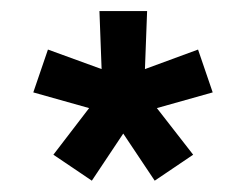

<svg xmlns="http://www.w3.org/2000/svg" viewBox="-20 -727 444 346"><path d="M76.2 -448.2 140.6 -532.2 40 -560.5 66.4 -637.7 163.1 -602.5 159.2 -707H245.1L241.2 -602.5L336.9 -637.7L363.3 -560.5L262.7 -532.2L328.1 -448.2L258.8 -401.4L202.1 -486.3L145.5 -401.4Z"/></svg>

Font: Wanted Sans Medium
Style: Regular
Weight: 500
Designer: Original Design by Kil Hyung-jin and Kang Hanbin, Wanted Lab, Inc; Hangeul from Source Han Sans by Jang Soo-young and Ka
Foundry: Wanted Lab, Inc.
Version: Version 1.001